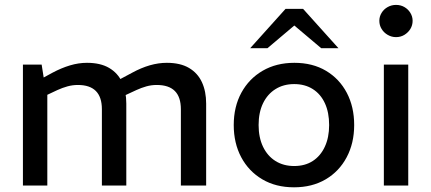

<svg xmlns="http://www.w3.org/2000/svg" viewBox="-20 -772 1794 799"><path d="M75.4 0V-503.2H153.3L161.8 -449.5L198 -469.2Q235.5 -489.2 271.3 -499.9Q307.1 -510.6 341.8 -510.6Q398 -510.6 434.2 -489.3Q470.4 -468 488 -429.9Q505.6 -391.8 505.6 -341.1V0H404V-317.4Q404 -368 379 -393.2Q354 -418.4 304.2 -418.4Q282 -418.4 260.9 -412.6Q239.8 -406.8 218.8 -397.2L176.9 -377.5V0ZM732.7 0V-317.4Q732.7 -368 707.7 -393.2Q682.7 -418.4 632.1 -418.4Q609.9 -418.4 589.2 -412.6Q568.4 -406.8 547.5 -397.2L494.7 -372.7L471.8 -438.3L530 -469.4Q567.3 -489.7 603.3 -500.2Q639.4 -510.6 674.1 -510.6Q730.3 -510.6 766.5 -489.3Q802.7 -468 820.3 -429.9Q837.9 -391.8 837.9 -341.1V0Z M1203.6 7.5Q1127.7 7.5 1071.3 -25.9Q1014.9 -59.3 983.8 -117.7Q952.7 -176.2 952.7 -251.6Q952.7 -328 984.5 -386.3Q1016.3 -444.6 1073.1 -477.6Q1129.9 -510.6 1205 -510.6Q1280.9 -510.6 1336.8 -477.3Q1392.7 -443.9 1423.3 -385.6Q1453.9 -327.2 1453.9 -251.6Q1453.9 -176.2 1422.6 -117.4Q1391.3 -58.5 1335 -25.5Q1278.7 7.5 1203.6 7.5ZM1204.3 -81.1Q1249 -81.1 1281.4 -101.9Q1313.8 -122.8 1331.7 -161.3Q1349.7 -199.8 1349.7 -251.6Q1349.7 -304.1 1332.1 -342.2Q1314.6 -380.4 1281.8 -401.2Q1249 -422.1 1204.3 -422.1Q1159.9 -422.1 1126.5 -401.2Q1093.1 -380.4 1074.6 -342.2Q1056.2 -304.1 1056.2 -251.6Q1056.2 -199.8 1074.6 -161.3Q1093.1 -122.8 1126.5 -101.9Q1159.9 -81.1 1204.3 -81.1ZM1316.6 -571.5 1188.5 -679.6 1168.3 -735.1H1241.3L1388.4 -571.5ZM1021.2 -571.5 1168.3 -735.1H1241.3L1221.1 -679.6L1093.1 -571.5Z M1577.4 0V-503.2H1678.9V0ZM1628 -617.5Q1609.5 -617.5 1593.4 -626.9Q1577.3 -636.2 1568 -651.6Q1558.6 -666.9 1558.6 -685.5Q1558.6 -703.3 1568 -718.5Q1577.3 -733.8 1593.4 -742.7Q1609.5 -751.6 1628 -751.6Q1647.3 -751.6 1662.8 -742.7Q1678.3 -733.8 1687.7 -718.5Q1697.1 -703.2 1697.1 -685.4Q1697.1 -666.8 1687.7 -651.5Q1678.3 -636.3 1662.8 -626.9Q1647.3 -617.5 1628 -617.5Z"/></svg>

Font: REM Medium
Style: Regular
Weight: 500
Designer: Octavio Pardo
Foundry: Ashler Design
Version: Version 1.005;gftools[0.9.28]